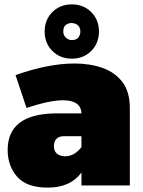

<svg xmlns="http://www.w3.org/2000/svg" viewBox="-20 -847 653 877"><path d="M198 10Q102 10 58.5 -39.5Q15 -89 15 -162Q15 -324 227 -329H352Q350 -389 267 -389Q208 -389 101 -354L51 -504Q201 -557 321 -557Q390.5 -557 448.2 -536.8Q506 -516.5 540.5 -470.5Q573 -426 573 -354V0H352V-59Q302 10 198 10ZM308 -579Q254.5 -579 219.2 -614.2Q184 -649.5 184 -703Q184 -756.5 219.2 -791.8Q254.5 -827 308 -827Q361.5 -827 396.8 -791.8Q432 -756.5 432 -703Q432 -649.5 396.8 -614.2Q361.5 -579 308 -579ZM276 -133Q320 -133 352 -175V-225H274Q228 -225 226 -181Q226 -136 276 -133ZM308 -664Q330 -664 338.5 -676.2Q347 -688.5 347 -703Q347 -738 308 -742Q293.5 -742 281.2 -733.5Q269 -725 269 -703Q269 -687 280.5 -675.5Q292 -664 308 -664Z"/></svg>

Font: Argentum Novus Black
Style: Regular
Weight: 900
Designer: Julieta Ulanovsky (font) & Cristiano Sobral (main changes)
Foundry: Julieta Ulanovsky (font) & Cristiano Sobral (main changes)
Version: Version 3.00;November 27, 2020;FontCreator 13.0.0.2655 64-bi